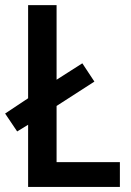

<svg xmlns="http://www.w3.org/2000/svg" viewBox="-23 -734 515 754"><path d="M87.4 0V-244.1L44.4 -217.8L-2.9 -288.1L87.4 -348.1V-713.9H199.2V-420.9L300.3 -485.4L347.7 -413.6L199.2 -317.9V-97.2H447.8V0Z"/></svg>

Font: Open Sans SemiCondensed SemiBold
Style: Regular
Weight: 600
Width: 4
Designer: Monotype Design Team
Foundry: Monotype Imaging Inc.
Version: Version 3.000